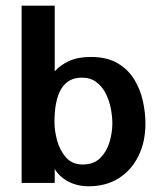

<svg xmlns="http://www.w3.org/2000/svg" viewBox="-20 -648 573 680"><path d="M293.9 11.7Q253.9 11.7 222.2 -4.9Q190.4 -21.5 173.8 -49.8V0H56.6V-627.9H173.8V-395.5Q194.3 -418 225.1 -432.1Q255.9 -446.3 301.8 -446.3Q359.4 -446.3 397 -423.8Q434.6 -401.4 456.1 -365.7Q477.5 -330.1 486.3 -289.1Q495.1 -248 495.1 -210.9Q495.1 -145.5 470.2 -95.2Q445.3 -44.9 400.4 -16.6Q355.5 11.7 293.9 11.7ZM273.4 -65.4Q311.5 -65.4 334.5 -87.9Q357.4 -110.4 367.7 -144Q377.9 -177.7 377.9 -210.9Q377.9 -235.4 372.6 -263.2Q367.2 -291 355 -315.9Q342.8 -340.8 321.8 -356.9Q300.8 -373 269.5 -373Q172.9 -373 172.9 -214.8Q172.9 -185.5 182.1 -150.9Q191.4 -116.2 213.4 -90.8Q235.4 -65.4 273.4 -65.4Z"/></svg>

Font: Padauk Book
Style: Bold
Weight: 700
Designer: Debbi Hosken, Becca Hirsbrunner Spalinger
Foundry: SIL International
Version: Version 5.000